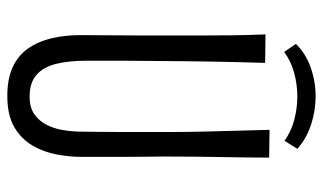

<svg xmlns="http://www.w3.org/2000/svg" viewBox="-199 -674 883 525"><g transform="rotate(90 242.5 -411.5)"><path d="M242 10Q195 10 163 -5Q131 -20 112 -47.5Q93 -75 84.5 -111.5Q76 -148 76 -191Q76 -226 76.5 -269Q77 -312 77 -355Q77 -398 77 -432Q77 -477 77 -520Q77 -563 76.5 -606.5Q76 -650 74 -696L152 -695Q151 -662 150 -625.5Q149 -589 148.5 -553Q148 -517 147.5 -484.5Q147 -452 147 -426Q147 -397 146.5 -365Q146 -333 146 -302.5Q146 -272 146 -247Q146 -222 146 -207Q146 -159 154.5 -124Q163 -89 184.5 -70Q206 -51 244 -51Q274 -51 292.5 -64Q311 -77 321.5 -98Q332 -119 336 -144Q340 -169 340 -194Q340 -204 340.5 -235.5Q341 -267 341 -315Q341 -363 341 -424Q341 -488 339.5 -540.5Q338 -593 337 -634.5Q336 -676 335 -707L411 -706Q411 -673 410.5 -642.5Q410 -612 409.5 -580Q409 -548 408.5 -510Q408 -472 408 -422Q409 -337 409 -276.5Q409 -216 409 -193Q409 -161 402.5 -125.5Q396 -90 378 -59Q360 -28 327.5 -9Q295 10 242 10ZM122 -747 100 -779Q126 -806 164.5 -819.5Q203 -833 243 -833Q283 -833 321 -820.5Q359 -808 387 -783L365 -748Q340 -766 308 -774.5Q276 -783 244 -783Q210 -783 178 -774Q146 -765 122 -747Z"/></g></svg>

Font: Truculenta
Style: Regular
Weight: 400
Designer: Ivan Castro, Eva Sanz & Omnibus-Type Team
Foundry: Omnibus-Type
Version: Version 1.002